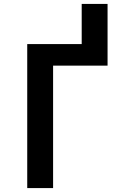

<svg xmlns="http://www.w3.org/2000/svg" viewBox="-20 -960 640 980"><path d="M119 0V-735H397V-940H529V-625H251V0Z"/></svg>

Font: Iosevka SS04 XBd Ex
Style: Regular
Weight: 800
Width: 7
Monospace: yes
Designer: Belleve Invis
Foundry: Belleve Invis
Version: Version 19.0.0; ttfautohint (v1.8.4)